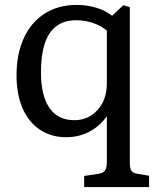

<svg xmlns="http://www.w3.org/2000/svg" viewBox="-20 -542 640 778"><path d="M321 216V171L381 162Q399 159 406 148Q413 137 413 113V-68V-71Q393 -43 367 -24Q341 -5 311.5 4.5Q282 14 248 14Q187 14 141 -17Q95 -48 71 -104.5Q47 -161 47 -237Q47 -323 76.5 -387.5Q106 -452 161 -487Q216 -522 290 -522Q318 -522 344 -517Q370 -512 392.5 -502.5Q415 -493 434 -478L480 -521L506 -513V116Q506 141 513 150.5Q520 160 536 162L584 170V216ZM281 -55Q319 -55 349 -74Q379 -93 396 -126.5Q413 -160 413 -203V-418Q389 -438 356.5 -449Q324 -460 289 -460Q241 -460 209 -436.5Q177 -413 161.5 -366Q146 -319 146 -249Q146 -154 180.5 -104.5Q215 -55 281 -55Z"/></svg>

Font: Literata 18pt
Style: Regular
Weight: 400
Designer: Latin by Veronika Burian and Jose Scaglione. Greek by Irene Vlachou. Cyrillic by Vera Evstafieva.
Foundry: TypeTogether
Version: Version 3.103;gftools[0.9.29]